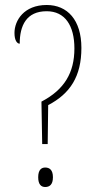

<svg xmlns="http://www.w3.org/2000/svg" viewBox="-20 -744 392 769"><path d="M146 -337 149 -167H171L173 -323C261 -369 306 -438 306 -552C306 -664 250 -724 167 -724C76 -724 38 -662 38 -612C38 -581 49 -569 59 -569C59 -642 86 -699 167 -699C240 -699 278 -642 278 -550C278 -453 238 -385 146 -337ZM161 5C178 5 192 -4 192 -34C192 -64 178 -73 161 -73C146 -73 133 -64 133 -34C133 -4 146 5 161 5Z"/></svg>

Font: Noto Serif Armenian ExtraCondensed Thin
Style: Regular
Weight: 100
Width: 2
Designer: Monotype Design Team
Foundry: Monotype Imaging Inc.
Version: Version 2.008